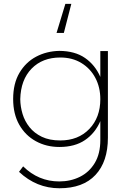

<svg xmlns="http://www.w3.org/2000/svg" viewBox="-20 -786 672 1000"><path d="M289.5 194.5Q170.5 194.5 79 109L100.5 80.5Q180.5 159 288.5 159Q347.5 159 396 135Q444.5 111 473.5 63Q502.5 15 502.5 -56.5V-155Q475.5 -92.5 422.8 -56.5Q370 -20.5 289.5 -20.5Q221.5 -20.5 166.8 -50.5Q112 -80.5 80.2 -136.5Q48.5 -192.5 48.5 -270.5Q48.5 -351 81.2 -406.5Q114 -462 168.2 -490.8Q222.5 -519.5 288.5 -521Q370.5 -520.5 423 -484Q475.5 -447.5 502.5 -385.5V-520H542V-69Q542 56 477.2 125.2Q412.5 194.5 289.5 194.5ZM294 -54.5Q387.5 -54.5 445 -114.2Q502.5 -174 502.5 -269.5Q502.5 -331.5 476.5 -380.5Q450.5 -429.5 403.5 -458Q356.5 -486.5 294 -486.5Q201 -486.5 144.5 -428.5Q88 -370.5 85.5 -269.5Q86 -230.5 97.5 -192.5Q109 -154.5 133.8 -123.5Q158.5 -92.5 198 -73.5Q237.5 -54.5 294 -54.5ZM312.5 -614.5H274.5L320.5 -766H351.5Z"/></svg>

Font: Argentum Novus ExtraLight
Style: Regular
Weight: 250
Designer: Julieta Ulanovsky (font) & Cristiano Sobral (main changes)
Foundry: Julieta Ulanovsky (font) & Cristiano Sobral (main changes)
Version: Version 3.00;November 27, 2020;FontCreator 13.0.0.2655 64-bi